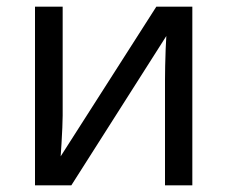

<svg xmlns="http://www.w3.org/2000/svg" viewBox="-20 -556 683 576"><path d="M85 0V-536H168V-209Q168 -197 167 -173Q166 -149 164.5 -125Q163 -101 162 -87L449 -536H557V0H475V-316Q475 -332 475.5 -358Q476 -384 477 -409.5Q478 -435 479 -448L194 0Z"/></svg>

Font: Noto Sans Historical
Style: Regular
Weight: 400
Designer: Monotype Design Team
Foundry: Monotype Imaging Inc.
Version: Version 2.013; ttfautohint (v1.8.4.7-5d5b)